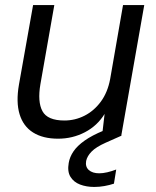

<svg xmlns="http://www.w3.org/2000/svg" viewBox="-20 -537 616 760"><path d="M210 12Q150 12 111 -12.5Q72 -37 57.5 -85Q43 -133 55 -202L111 -517H195L140 -204Q128 -134 148 -97Q168 -60 235 -60Q277 -60 314.5 -79Q352 -98 379 -134.5Q406 -171 416 -224L467 -517H551L460 0H384L394 -86Q365 -39 316 -13.5Q267 12 210 12ZM353 203Q322 203 297 193.5Q272 184 259 163Q246 142 252 108Q256 84 271 62Q286 40 315 19.5Q344 -1 390 -20L447 -43L461 0L398 28Q360 45 342.5 63Q325 81 321 100Q317 123 331.5 136Q346 149 373 149Q387 149 404.5 145Q422 141 440 134L431 190Q413 196 393 199.5Q373 203 353 203Z"/></svg>

Font: DM Sans 11pt
Style: Italic
Weight: 400
Italic angle: -10°
Version: Version 4.004;gftools[0.9.30]